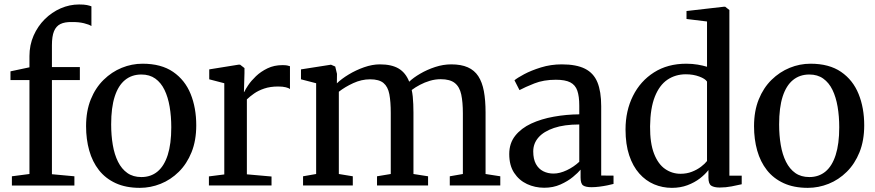

<svg xmlns="http://www.w3.org/2000/svg" viewBox="-20 -850 4012 880"><path d="M34.5 0.5V-42L115 -52.5V-483H28V-523L115 -541.5V-593Q115 -643.5 134 -686.8Q153 -730 185.2 -762Q217.5 -794 258.2 -811.8Q299 -829.5 342.5 -829.5Q365.5 -829.5 378.5 -826.8Q391.5 -824 399 -821V-730.5Q389 -737.5 365 -743.5Q341 -749.5 308 -749Q276.5 -749.5 256.8 -739.8Q237 -730 227.5 -706.8Q218 -683.5 218 -643V-542.5H346V-483H218V-51.5L321 -42V0.5Z M374.5 -271.5Q374.5 -341 396 -394.2Q417.5 -447.5 454.8 -484Q492 -520.5 538 -539.2Q584 -558 633.5 -558Q719 -558 773.5 -520.5Q828 -483 853.8 -419.2Q879.5 -355.5 879.5 -275.5Q879.5 -206 858 -152.5Q836.5 -99 799.5 -62.5Q762.5 -26 716.2 -7.5Q670 11 621 11Q557 11 510.2 -10.5Q463.5 -32 433.5 -70.2Q403.5 -108.5 389 -160Q374.5 -211.5 374.5 -271.5ZM628 -38.5Q671.5 -38.5 702 -63.8Q732.5 -89 748.8 -139.8Q765 -190.5 765 -266.5Q765 -317 757.5 -361Q750 -405 734 -438Q718 -471 691.8 -489.8Q665.5 -508.5 628 -508.5Q584 -508.5 553 -483.2Q522 -458 505.8 -407.5Q489.5 -357 489.5 -280Q489.5 -229.5 497 -185.5Q504.5 -141.5 521 -108.5Q537.5 -75.5 563.8 -57Q590 -38.5 628 -38.5Z M937.5 0V-41.5L1008 -50.5V-468.5L939 -486.5V-532L1072.5 -553.5H1080.5L1100.5 -538V-515L1098 -427.5L1100 -429.5Q1104.5 -440 1117.8 -459.8Q1131 -479.5 1153.2 -500.8Q1175.5 -522 1206 -536.8Q1236.5 -551.5 1274.5 -551.5Q1288 -551.5 1296 -550Q1304 -548.5 1309 -546.5V-442Q1303.5 -446.5 1289.8 -450Q1276 -453.5 1255 -453.5Q1218.5 -453.5 1191.2 -444.2Q1164 -435 1144.8 -421.5Q1125.5 -408 1111.5 -394.5V-51L1224.5 -41V0Z M1369 0V-42L1429 -52.5V-468.5L1359.5 -486.5V-532L1497 -553.5L1516.5 -545L1524.5 -511.5L1524 -468Q1545 -488.5 1578 -508.5Q1611 -528.5 1648.8 -541.8Q1686.5 -555 1721 -555Q1775 -555 1807.2 -535.8Q1839.5 -516.5 1855.5 -475.5Q1874.5 -494 1905.8 -512.2Q1937 -530.5 1974.2 -542.8Q2011.5 -555 2048 -555Q2093.5 -555 2124 -541.5Q2154.5 -528 2172.2 -500.8Q2190 -473.5 2197.8 -432Q2205.5 -390.5 2205.5 -334V-52.5L2273 -42V0H2041.5V-42L2101.5 -52.5V-330.5Q2101.5 -382 2094 -417Q2086.5 -452 2064.5 -469.5Q2042.5 -487 2000 -487Q1975 -487 1950.5 -479.8Q1926 -472.5 1904.8 -461.2Q1883.5 -450 1867 -437.5Q1870 -424 1871.8 -407.5Q1873.5 -391 1874.2 -372.2Q1875 -353.5 1875 -334V-52.5L1942 -42V0H1708V-42L1771 -52.5V-332.5Q1771 -384 1764.5 -418.2Q1758 -452.5 1737.8 -469.5Q1717.5 -486.5 1676.5 -486.5Q1637 -486.5 1599 -469Q1561 -451.5 1533 -429.5V-52.5L1597 -42V0Z M2474.5 10.5Q2432 10.5 2395.5 -6.5Q2359 -23.5 2336.5 -57.8Q2314 -92 2314 -144Q2314 -193.5 2341.5 -228Q2369 -262.5 2415 -283.8Q2461 -305 2518.2 -315.2Q2575.5 -325.5 2635 -326V-366Q2635 -408.5 2626 -434.5Q2617 -460.5 2593.8 -472.5Q2570.5 -484.5 2527.5 -484.5Q2471.5 -484.5 2428.8 -467.5Q2386 -450.5 2361 -437L2338 -482Q2350 -492.5 2382.2 -509.8Q2414.5 -527 2459.5 -541Q2504.5 -555 2555 -555Q2621.5 -555 2661.2 -535Q2701 -515 2718.2 -472.8Q2735.5 -430.5 2735.5 -363.5V-45.5L2792 -45V-7Q2781 -4 2764 -0.5Q2747 3 2727.5 5.5Q2708 8 2691 8Q2664.5 8 2652.8 0Q2641 -8 2641 -36.5V-72.5Q2629.5 -58.5 2606 -39Q2582.5 -19.5 2549 -4.5Q2515.5 10.5 2474.5 10.5ZM2517 -54.5Q2545.5 -54.5 2577.8 -69.8Q2610 -85 2635 -108.5V-279.5Q2566 -279.5 2519 -263.5Q2472 -247.5 2448 -220Q2424 -192.5 2424 -156Q2424 -121 2436.2 -98.5Q2448.5 -76 2469.8 -65.2Q2491 -54.5 2517 -54.5Z M3059.5 11Q3016.5 11 2978 -5.2Q2939.5 -21.5 2910 -54.8Q2880.5 -88 2863.8 -138.2Q2847 -188.5 2847 -256.5Q2847 -342 2881 -410.2Q2915 -478.5 2977.5 -518.2Q3040 -558 3125.5 -558Q3153 -558 3177.8 -553.8Q3202.5 -549.5 3220.5 -544V-751.5L3126.5 -763V-799.5L3296.5 -819H3304L3323 -804V-45H3379.5V-5.5Q3360.5 -1 3333.5 4.2Q3306.5 9.5 3278.5 9.5Q3253.5 9.5 3240.2 1.2Q3227 -7 3227 -36V-70.5Q3212 -51 3187.8 -32.2Q3163.5 -13.5 3131 -1.2Q3098.5 11 3059.5 11ZM3099 -53.5Q3127.5 -53.5 3151.2 -62.8Q3175 -72 3193 -85.8Q3211 -99.5 3220.5 -112V-476Q3212.5 -489 3185 -499.2Q3157.5 -509.5 3123.5 -509.5Q3076 -509.5 3039.2 -484.8Q3002.5 -460 2981.5 -407.2Q2960.5 -354.5 2959.5 -271Q2959 -193.5 2977.8 -145.5Q2996.5 -97.5 3028.5 -75.5Q3060.5 -53.5 3099 -53.5Z M3436 -271.5Q3436 -341 3457.5 -394.2Q3479 -447.5 3516.2 -484Q3553.5 -520.5 3599.5 -539.2Q3645.5 -558 3695 -558Q3780.5 -558 3835 -520.5Q3889.5 -483 3915.2 -419.2Q3941 -355.5 3941 -275.5Q3941 -206 3919.5 -152.5Q3898 -99 3861 -62.5Q3824 -26 3777.8 -7.5Q3731.5 11 3682.5 11Q3618.5 11 3571.8 -10.5Q3525 -32 3495 -70.2Q3465 -108.5 3450.5 -160Q3436 -211.5 3436 -271.5ZM3689.5 -38.5Q3733 -38.5 3763.5 -63.8Q3794 -89 3810.2 -139.8Q3826.5 -190.5 3826.5 -266.5Q3826.5 -317 3819 -361Q3811.5 -405 3795.5 -438Q3779.5 -471 3753.2 -489.8Q3727 -508.5 3689.5 -508.5Q3645.5 -508.5 3614.5 -483.2Q3583.5 -458 3567.2 -407.5Q3551 -357 3551 -280Q3551 -229.5 3558.5 -185.5Q3566 -141.5 3582.5 -108.5Q3599 -75.5 3625.2 -57Q3651.5 -38.5 3689.5 -38.5Z"/></svg>

Font: Merriweather 48pt
Style: Regular
Weight: 400
Version: Version 2.100